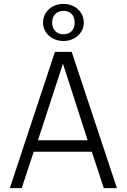

<svg xmlns="http://www.w3.org/2000/svg" viewBox="-20 -973 655 993"><path d="M516.9 0 454.9 -188.2H154.4L92.3 0H30.8L264.1 -704.6H350.8L584.6 0ZM305.6 -643.6 176.4 -247.7H433.3ZM413.3 -855.9Q413.3 -829.7 399.5 -807.9Q385.6 -786.2 361.5 -773.6Q337.4 -761 308.2 -761Q278.5 -761 254.4 -773.6Q230.3 -786.2 216.4 -807.9Q202.6 -829.7 202.6 -855.9Q202.6 -883.1 216.4 -905.4Q230.3 -927.7 254.4 -940.3Q278.5 -952.8 308.2 -952.8Q337.4 -952.8 361.5 -940.3Q385.6 -927.7 399.5 -905.4Q413.3 -883.1 413.3 -855.9ZM249.7 -855.9Q249.7 -828.7 265.6 -812.3Q281.5 -795.9 308.2 -795.9Q335.4 -795.9 350.8 -812.3Q366.2 -828.7 366.2 -855.9Q366.2 -884.1 350.8 -900.5Q335.4 -916.9 308.2 -916.9Q281.5 -916.9 265.6 -900.3Q249.7 -883.6 249.7 -855.9Z"/></svg>

Font: Fira Code Fixed Light
Style: Regular
Weight: 300
Monospace: yes
Designer: Carrois Corporate, Edenspiekermann AG, Nikita Prokopov
Foundry: Carrois Corporate, Edenspiekermann AG, Nikita Prokopov
Version: Version 5.002